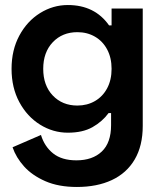

<svg xmlns="http://www.w3.org/2000/svg" viewBox="-20 -530 644 764"><path d="M548 -29 422 -32V-80H412Q387 -46 348 -24Q309 -2 250 -2Q191 -2 139.5 -34Q88 -66 57 -123.5Q26 -181 26 -256Q26 -331 57 -388.5Q88 -446 139.5 -478Q191 -510 250 -510Q357 -510 414 -429H424V-496H548ZM288 -402Q228 -402 190 -362Q152 -322 152 -256Q152 -190 190 -150Q228 -110 288 -110Q327 -110 358 -128Q389 -146 406.5 -179Q424 -212 424 -256Q424 -300 406.5 -333Q389 -366 358 -384Q327 -402 288 -402ZM143 7Q157 53 191.5 80.5Q226 108 284 108Q348 108 385 73Q422 38 422 -32L548 -29Q548 50 516 104.5Q484 159 425 186.5Q366 214 286 214Q213 214 160.5 191Q108 168 76 132.5Q44 97 30 56Z"/></svg>

Font: Space Grotesk Variable
Style: Regular
Weight: 400
Designer: Florian Karsten (Space Grotesk), Colophon Foundry (Space Mono)
Foundry: Florian Karsten
Version: Version 1.106